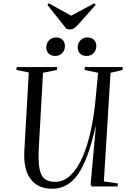

<svg xmlns="http://www.w3.org/2000/svg" viewBox="-20 -1140 791 1174"><path d="M615 -31 701 -18 699 0H541L534 -12L566 -365H564Q520 -166 458 -76Q396 14 299 14Q211 14 166.5 -46Q122 -106 129 -222L156 -697L80 -712L82 -730H330L328 -712L243 -695L217 -230Q213 -152 221.5 -108Q230 -64 253.5 -46Q277 -28 316 -28Q371 -28 413 -69.5Q455 -111 485 -180.5Q515 -250 534 -336Q553 -422 562 -510L580 -695L497 -712L499 -730H731L729 -712L656 -695ZM263 -851Q263 -876 280 -893.5Q297 -911 324 -911Q347 -911 362 -897Q377 -883 377 -858Q377 -833 360.5 -815.5Q344 -798 318 -798Q293 -798 278 -812Q263 -826 263 -851ZM455 -851Q455 -876 472 -893.5Q489 -911 516 -911Q539 -911 554 -897Q569 -883 569 -858Q569 -833 552.5 -815.5Q536 -798 510 -798Q485 -798 470 -812Q455 -826 455 -851ZM270 -1110 278 -1120 415 -1044 557 -1120 565 -1110 458 -990Q444 -974 432.5 -967Q421 -960 410 -960Q401 -960 396 -961.5Q391 -963 386 -964Z"/></svg>

Font: Literata 72pt
Style: Italic
Weight: 400
Italic angle: -2°
Designer: Latin by Veronika Burian and Jose Scaglione. Greek by Irene Vlachou. Cyrillic by Vera Evstafieva
Foundry: TypeTogether
Version: Version 3.002